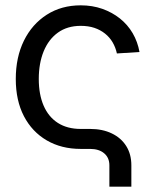

<svg xmlns="http://www.w3.org/2000/svg" viewBox="-20 -553 573 713"><path d="M386.2 140.1V61Q386.2 32.7 366.9 16.4Q347.7 0 314.5 0H279.8Q208 0 153.6 -31.7Q99.1 -63.5 68.8 -121.6Q38.6 -179.7 38.6 -259.8Q38.6 -340.3 68.8 -401.9Q99.1 -463.4 153.6 -498.3Q208 -533.2 279.8 -533.2Q322.8 -533.2 359.6 -520.3Q396.5 -507.3 425.3 -484.4Q454.1 -461.4 472.7 -429.7Q491.2 -397.9 498 -359.9L414.1 -354.5Q409.2 -377 398.2 -395.8Q387.2 -414.6 370.1 -428.2Q353 -441.9 330.6 -449.5Q308.1 -457 279.8 -457Q230 -457 195.1 -431.9Q160.2 -406.7 142.1 -362.3Q124 -317.9 124 -259.8Q124 -202.1 142.1 -160.4Q160.2 -118.7 195.1 -96.4Q230 -74.2 279.8 -74.2H314.5Q360.4 -74.2 395 -57.6Q429.7 -41 448.7 -10.7Q467.8 19.5 467.8 61V140.1Z"/></svg>

Font: Inter 28pt
Style: Regular
Weight: 400
Designer: Rasmus Andersson
Foundry: rsms
Version: Version 4.001;git-66647c0bb